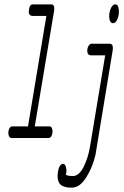

<svg xmlns="http://www.w3.org/2000/svg" viewBox="-20 -631 565 878"><path d="M36 -53H108L192 -558H131Q109 -558 112 -583Q115 -611 130 -611H215Q230 -611 228 -585L139 -53H207Q216 -53 219 -39.5Q222 -26 217 -13Q212 0 203 0H33Q23 0 19.5 -13Q16 -26 21 -39.5Q26 -53 36 -53ZM268 118Q278 118 282 134.5Q286 151 281 169Q294 174 309 174H313Q341 174 362 133Q383 92 392 37L461 -378H396Q383 -378 380 -391Q377 -404 383 -417.5Q389 -431 399 -431H482Q498 -431 496 -405L417 75Q404 133 374.5 180Q345 227 309 227H307Q293 227 284.5 225.5Q276 224 264.5 218.5Q253 213 247.5 199Q242 185 244 163Q246 141 253 129.5Q260 118 268 118ZM497 -525Q483 -525 480 -546.5Q477 -568 485.5 -589.5Q494 -611 507 -611Q520 -611 523 -589.5Q526 -568 518 -546.5Q510 -525 497 -525Z"/></svg>

Font: CMU Typewriter Text
Style: LightOblique
Weight: 200
Italic angle: -9.46001°
Version: Version 0.7.0